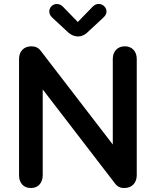

<svg xmlns="http://www.w3.org/2000/svg" viewBox="-20 -944 787 970"><path d="M670.9 -646V-59.1Q670.9 -30.3 654.1 -12.2Q637.2 5.9 607.4 5.9Q577.6 5.9 561 -17.1L195.8 -492.2V-59.1Q195.8 -30.3 179.9 -12.2Q164.1 5.9 136 5.9Q107.9 5.9 92 -12Q76.2 -29.8 76.2 -59.1V-646Q76.2 -674.8 93 -692.4Q109.9 -710 139.4 -710Q168.9 -710 186 -687L549.8 -213.9V-646Q549.8 -674.8 566.4 -692.4Q583 -710 610.6 -710Q638.2 -710 654.5 -692.4Q670.9 -674.8 670.9 -646ZM297.9 -910.2 373 -833 448.2 -910.2Q462.4 -924.3 478.8 -924.1Q495.1 -923.8 506.6 -912.4Q518.1 -900.9 518.1 -885.5Q518.1 -870.1 502 -855L418.9 -777.8Q397.9 -759.8 374 -759.8Q350.1 -759.8 327.1 -777.8L244.1 -855Q229 -869.1 229 -885.3Q229 -901.4 240 -912.6Q251 -923.8 267.6 -923.8Q284.2 -923.8 297.9 -910.2Z"/></svg>

Font: Nunito-Bold
Style: Bold
Weight: 700
Designer: Vernon Adams
Foundry: newtypography
Version: Version 3.000